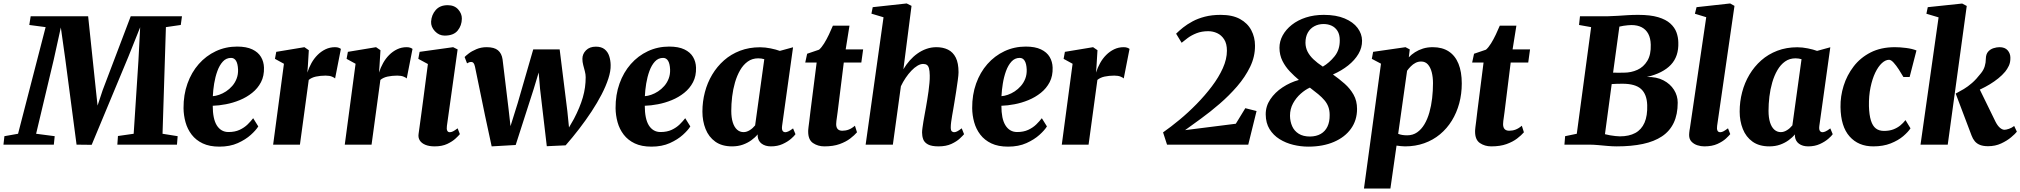

<svg xmlns="http://www.w3.org/2000/svg" viewBox="-63 -837 11690 1111"><path d="M-43 0 -37.5 -49 41.5 -63 201 -680 106.5 -692.5 114.5 -743H447L492 -315L501.5 -226L531 -315L693.5 -743H990L983 -692.5L897 -680L877.5 -63L965 -49L961 0H616L619.5 -50L710.5 -63L738 -485.5L748 -679L679.5 -508L467.5 1L380 0L314.5 -497L289 -678L248 -492L146 -63L253.5 -49L248.5 0Z M1431.5 -105.5Q1418.5 -84 1388.5 -56.8Q1358.5 -29.5 1313 -9Q1267.5 11.5 1206.5 11.5Q1149.5 11.5 1110 -7.2Q1070.5 -26 1046 -58Q1021.5 -90 1010.5 -129.8Q999.5 -169.5 999 -211Q998.5 -288.5 1021.8 -353.5Q1045 -418.5 1087 -466.2Q1129 -514 1186 -540.8Q1243 -567.5 1309 -567.5Q1363 -567.5 1397 -551.2Q1431 -535 1447.2 -507.5Q1463.5 -480 1464.5 -446Q1466 -397.5 1447.2 -361.5Q1428.5 -325.5 1396.2 -299.8Q1364 -274 1324.5 -257.8Q1285 -241.5 1244.2 -233.8Q1203.5 -226 1168 -225Q1168 -187.5 1173.8 -159.2Q1179.5 -131 1191.2 -112Q1203 -93 1220 -83Q1237 -73 1259 -73Q1296.5 -73 1323.8 -85.8Q1351 -98.5 1370 -117.2Q1389 -136 1402 -153ZM1274 -502Q1246 -502 1226.5 -480.8Q1207 -459.5 1194.8 -425.8Q1182.5 -392 1176.2 -353.5Q1170 -315 1168.5 -280.5Q1185 -281.5 1205.2 -288.5Q1225.5 -295.5 1245 -308.2Q1264.5 -321 1280.8 -339.5Q1297 -358 1306.2 -382Q1315.5 -406 1314.5 -435Q1313 -468.5 1302.8 -485.2Q1292.5 -502 1274 -502Z M1517.5 0 1580 -468 1528 -496.5 1535.5 -537 1698.5 -564 1724 -546.5 1718.5 -455.5 1715.5 -417Q1724.5 -445.5 1739.2 -472Q1754 -498.5 1774.5 -519Q1795 -539.5 1820.5 -551.8Q1846 -564 1875.5 -564Q1889 -564 1897.5 -560.5Q1906 -557 1909.5 -554L1876 -383Q1873 -387 1858.8 -393.2Q1844.5 -399.5 1821 -399.5Q1806 -399.5 1791.8 -398Q1777.5 -396.5 1764.8 -393.8Q1752 -391 1741.5 -386Q1731 -381 1723.5 -374.5L1672.5 0Z M1932 0 1994.5 -468 1942.5 -496.5 1950 -537 2113 -564 2138.5 -546.5 2133 -455.5 2130 -417Q2139 -445.5 2153.8 -472Q2168.5 -498.5 2189 -519Q2209.5 -539.5 2235 -551.8Q2260.5 -564 2290 -564Q2303.5 -564 2312 -560.5Q2320.5 -557 2324 -554L2290.5 -383Q2287.5 -387 2273.2 -393.2Q2259 -399.5 2235.5 -399.5Q2220.5 -399.5 2206.2 -398Q2192 -396.5 2179.2 -393.8Q2166.5 -391 2156 -386Q2145.5 -381 2138 -374.5L2087 0Z M2452.5 10Q2420 10 2398 0.8Q2376 -8.5 2366 -24.5Q2356 -40.5 2359 -61.5Q2362 -83.5 2366.2 -113.8Q2370.5 -144 2375.5 -181.8Q2380.5 -219.5 2386.5 -264.2Q2392.5 -309 2399 -359.8Q2405.5 -410.5 2413 -466.5L2357.5 -496.5L2365 -537L2559 -564L2585 -551L2523 -108.5Q2520.5 -90.5 2524.8 -81.2Q2529 -72 2539.5 -72Q2548.5 -72 2558.5 -77Q2568.5 -82 2585 -94.5L2598 -61Q2591.5 -52.5 2573.2 -35.5Q2555 -18.5 2525 -4.2Q2495 10 2452.5 10ZM2510 -631Q2477.5 -631 2453.8 -656.2Q2430 -681.5 2431.5 -712Q2434 -751.5 2458.5 -779.2Q2483 -807 2527.5 -807Q2566.5 -807 2588.2 -782.5Q2610 -758 2609.5 -729Q2609 -689 2585.2 -660Q2561.5 -631 2510 -631Z M2782 10 2743.5 -169 2685.5 -451Q2682 -466.5 2677 -472.5Q2672 -478.5 2664.5 -478.5Q2655.5 -478.5 2651 -476.2Q2646.5 -474 2639.5 -470.5L2625.5 -507Q2631 -513.5 2648.8 -527.2Q2666.5 -541 2693.8 -552.5Q2721 -564 2753 -564Q2797 -564 2818.5 -546Q2840 -528 2845 -494L2879.5 -209L2891 -107L2933 -241.5L3022.5 -551H3175.5L3220 -193.5L3229.5 -99.5L3258 -149Q3275.5 -182.5 3288.2 -213.2Q3301 -244 3309.5 -273.2Q3318 -302.5 3322 -331.5Q3326 -360.5 3326 -390Q3326 -407 3321.2 -424.8Q3316.5 -442.5 3311.8 -460.5Q3307 -478.5 3307 -496.5Q3307 -525 3328 -546Q3349 -567 3385 -567Q3417 -567 3435.8 -551.8Q3454.5 -536.5 3462.2 -512.2Q3470 -488 3470.5 -461Q3471.5 -426 3457.2 -382.2Q3443 -338.5 3418 -290.2Q3393 -242 3359.8 -191.5Q3326.5 -141 3288.2 -91.2Q3250 -41.5 3210 4L3101 9L3062 -323L3054 -417.5L3025.5 -323L2921 2Z M3931.5 -105.5Q3918.5 -84 3888.5 -56.8Q3858.5 -29.5 3813 -9Q3767.5 11.5 3706.5 11.5Q3649.5 11.5 3610 -7.2Q3570.5 -26 3546 -58Q3521.5 -90 3510.5 -129.8Q3499.5 -169.5 3499 -211Q3498.5 -288.5 3521.8 -353.5Q3545 -418.5 3587 -466.2Q3629 -514 3686 -540.8Q3743 -567.5 3809 -567.5Q3863 -567.5 3897 -551.2Q3931 -535 3947.2 -507.5Q3963.5 -480 3964.5 -446Q3966 -397.5 3947.2 -361.5Q3928.5 -325.5 3896.2 -299.8Q3864 -274 3824.5 -257.8Q3785 -241.5 3744.2 -233.8Q3703.5 -226 3668 -225Q3668 -187.5 3673.8 -159.2Q3679.5 -131 3691.2 -112Q3703 -93 3720 -83Q3737 -73 3759 -73Q3796.5 -73 3823.8 -85.8Q3851 -98.5 3870 -117.2Q3889 -136 3902 -153ZM3774 -502Q3746 -502 3726.5 -480.8Q3707 -459.5 3694.8 -425.8Q3682.5 -392 3676.2 -353.5Q3670 -315 3668.5 -280.5Q3685 -281.5 3705.2 -288.5Q3725.5 -295.5 3745 -308.2Q3764.5 -321 3780.8 -339.5Q3797 -358 3806.2 -382Q3815.5 -406 3814.5 -435Q3813 -468.5 3802.8 -485.2Q3792.5 -502 3774 -502Z M4462.5 -108.5Q4460 -89 4465.2 -80.5Q4470.5 -72 4481.5 -72Q4488.5 -72 4499 -76.8Q4509.5 -81.5 4526 -94L4540 -60.5Q4534 -51 4514.5 -34Q4495 -17 4465.5 -3.5Q4436 10 4398 10Q4365.5 10 4344.5 -5.5Q4323.5 -21 4321 -50L4322 -59.5Q4307 -42 4285.2 -26Q4263.5 -10 4235.5 0Q4207.5 10 4173 10Q4114.5 10 4076.2 -17.2Q4038 -44.5 4019.8 -90.5Q4001.5 -136.5 4001.5 -191.5Q4001.5 -249 4015.8 -303.5Q4030 -358 4058 -405Q4086 -452 4126.5 -487.8Q4167 -523.5 4219.5 -543.5Q4272 -563.5 4335 -563.5Q4364.5 -563.5 4396.2 -557Q4428 -550.5 4449.5 -542.5L4526 -563.5ZM4359.5 -494.5Q4351.5 -497 4342.8 -498.2Q4334 -499.5 4324.5 -499.5Q4290 -499.5 4264 -481Q4238 -462.5 4219.8 -431Q4201.5 -399.5 4190 -359.8Q4178.5 -320 4173.5 -277.8Q4168.5 -235.5 4168.5 -195.5Q4168.5 -156.5 4177.2 -128.8Q4186 -101 4202 -86.8Q4218 -72.5 4239.5 -72.5Q4249 -72.5 4258 -75.5Q4267 -78.5 4275.5 -83.8Q4284 -89 4291.8 -96Q4299.5 -103 4306.5 -111.5Z M4784 -189.5Q4782 -173 4780 -160Q4778 -147 4776.8 -137.2Q4775.5 -127.5 4775.5 -119Q4775.5 -99.5 4784.5 -90Q4793.5 -80.5 4811 -80.5Q4830.5 -80.5 4848.2 -87.2Q4866 -94 4884 -109.5L4896 -71.5Q4881.5 -54.5 4856.8 -35.5Q4832 -16.5 4795.2 -3.2Q4758.5 10 4707 10Q4670 10 4641.5 -9.2Q4613 -28.5 4613.5 -77.5Q4613.5 -80 4613.8 -85.2Q4614 -90.5 4615.5 -102.2Q4617 -114 4619.8 -135.5Q4622.5 -157 4626.5 -192L4662.5 -475H4596.5L4607.5 -526L4676.5 -549.5Q4691 -562 4705.8 -585.8Q4720.5 -609.5 4733.5 -637Q4746.5 -664.5 4756.5 -688.5H4852.5L4830.5 -551H4931.5L4921 -475H4819.5Z M5368 10Q5327.5 10 5306.8 -1.2Q5286 -12.5 5279.2 -30.8Q5272.5 -49 5272.5 -70Q5272.5 -81 5274.8 -97.2Q5277 -113.5 5280.2 -133.5Q5283.5 -153.5 5287.5 -174.8Q5291.5 -196 5295 -216Q5298.5 -236.5 5302.5 -260.2Q5306.5 -284 5309.8 -308.5Q5313 -333 5315.2 -356.5Q5317.5 -380 5317 -400.5Q5316.5 -427 5312.5 -441.5Q5308.5 -456 5300.2 -461.5Q5292 -467 5278.5 -467Q5263 -467 5245.5 -456.5Q5228 -446 5210.8 -428Q5193.5 -410 5177.8 -386.8Q5162 -363.5 5150 -338L5103.5 0H4946L5049.5 -737L4979.5 -758L4987 -795.5L5183.5 -817L5211.5 -803L5164.5 -436.5Q5180.5 -463.5 5201 -486.8Q5221.5 -510 5245.8 -527.2Q5270 -544.5 5297.8 -554.2Q5325.5 -564 5355.5 -564Q5393.5 -564 5422.5 -549.8Q5451.5 -535.5 5467.5 -503.8Q5483.5 -472 5483.5 -419Q5483.5 -403.5 5479.2 -372.8Q5475 -342 5469.8 -308Q5464.5 -274 5460 -247Q5457 -228.5 5453.5 -208.2Q5450 -188 5446.5 -168.2Q5443 -148.5 5440.8 -131Q5438.5 -113.5 5438.5 -100Q5438.5 -82 5444.8 -77Q5451 -72 5457.5 -72Q5466 -72 5475.5 -76.8Q5485 -81.5 5502 -94.5L5515.5 -60.5Q5509.5 -53 5491.2 -35.8Q5473 -18.5 5442.2 -4.2Q5411.5 10 5368 10Z M5995 -105.5Q5982 -84 5952 -56.8Q5922 -29.5 5876.5 -9Q5831 11.5 5770 11.5Q5713 11.5 5673.5 -7.2Q5634 -26 5609.5 -58Q5585 -90 5574 -129.8Q5563 -169.5 5562.5 -211Q5562 -288.5 5585.2 -353.5Q5608.5 -418.5 5650.5 -466.2Q5692.5 -514 5749.5 -540.8Q5806.5 -567.5 5872.5 -567.5Q5926.5 -567.5 5960.5 -551.2Q5994.5 -535 6010.8 -507.5Q6027 -480 6028 -446Q6029.5 -397.5 6010.8 -361.5Q5992 -325.5 5959.8 -299.8Q5927.5 -274 5888 -257.8Q5848.5 -241.5 5807.8 -233.8Q5767 -226 5731.5 -225Q5731.5 -187.5 5737.2 -159.2Q5743 -131 5754.8 -112Q5766.5 -93 5783.5 -83Q5800.5 -73 5822.5 -73Q5860 -73 5887.2 -85.8Q5914.5 -98.5 5933.5 -117.2Q5952.5 -136 5965.5 -153ZM5837.5 -502Q5809.5 -502 5790 -480.8Q5770.5 -459.5 5758.2 -425.8Q5746 -392 5739.8 -353.5Q5733.5 -315 5732 -280.5Q5748.5 -281.5 5768.8 -288.5Q5789 -295.5 5808.5 -308.2Q5828 -321 5844.2 -339.5Q5860.5 -358 5869.8 -382Q5879 -406 5878 -435Q5876.5 -468.5 5866.2 -485.2Q5856 -502 5837.5 -502Z M6081 0 6143.5 -468 6091.5 -496.5 6099 -537 6262 -564 6287.5 -546.5 6282 -455.5 6279 -417Q6288 -445.5 6302.8 -472Q6317.5 -498.5 6338 -519Q6358.5 -539.5 6384 -551.8Q6409.5 -564 6439 -564Q6452.5 -564 6461 -560.5Q6469.5 -557 6473 -554L6439.5 -383Q6436.5 -387 6422.2 -393.2Q6408 -399.5 6384.5 -399.5Q6369.5 -399.5 6355.2 -398Q6341 -396.5 6328.2 -393.8Q6315.5 -391 6305 -386Q6294.5 -381 6287 -374.5L6236 0Z M6690 0 6667 -71Q6711.5 -102 6762 -143.8Q6812.5 -185.5 6861 -235Q6909.5 -284.5 6949.2 -337Q6989 -389.5 7012.8 -442.2Q7036.5 -495 7036.5 -543.5Q7036.5 -584.5 7020.5 -609.2Q7004.5 -634 6980 -645.2Q6955.5 -656.5 6928.5 -656.5Q6890.5 -656.5 6860.8 -644.8Q6831 -633 6809.5 -617Q6788 -601 6774.5 -589.5L6742.5 -642Q6759.5 -659 6783 -677.8Q6806.5 -696.5 6837.5 -713.2Q6868.5 -730 6909 -740.5Q6949.5 -751 7000.5 -751Q7068.5 -751 7112.2 -727Q7156 -703 7177.5 -662.2Q7199 -621.5 7199 -573Q7199.5 -509.5 7170.8 -450.2Q7142 -391 7095.5 -337.2Q7049 -283.5 6994.5 -236.5Q6940 -189.5 6887.2 -151.2Q6834.5 -113 6794.5 -84L7088 -121L7143 -211L7208 -194.5L7160 0Z M7507.5 11.5Q7464 11.5 7420.5 1Q7377 -9.5 7341 -32Q7305 -54.5 7283.2 -89.8Q7261.5 -125 7261 -174.5Q7260.5 -222 7287.5 -262.2Q7314.5 -302.5 7358.5 -331.5Q7402.5 -360.5 7453 -374.5Q7426.5 -396.5 7400.8 -423.5Q7375 -450.5 7358 -484.2Q7341 -518 7340.5 -560Q7340.5 -598 7359.2 -632.2Q7378 -666.5 7412.2 -693.5Q7446.5 -720.5 7493.5 -735.8Q7540.5 -751 7597 -751Q7668.5 -751 7717.8 -730.2Q7767 -709.5 7792.5 -675.5Q7818 -641.5 7818.5 -602Q7819 -561 7797.5 -524.8Q7776 -488.5 7738 -458.2Q7700 -428 7650 -406Q7686 -380.5 7717.8 -352.5Q7749.5 -324.5 7769.5 -289Q7789.5 -253.5 7789.5 -206.5Q7789.5 -141 7754.2 -92Q7719 -43 7655.5 -15.8Q7592 11.5 7507.5 11.5ZM7591.5 -451.5Q7629 -473.5 7659.5 -511.2Q7690 -549 7689.5 -604Q7689.5 -637 7676.5 -657.8Q7663.5 -678.5 7642.5 -688.2Q7621.5 -698 7596 -698Q7566 -698 7542 -685Q7518 -672 7504.5 -647.8Q7491 -623.5 7491 -589Q7491.5 -561.5 7503.2 -538.2Q7515 -515 7537.2 -493.8Q7559.5 -472.5 7591.5 -451.5ZM7517.5 -47Q7554 -47.5 7579.5 -62.2Q7605 -77 7618.2 -104.5Q7631.5 -132 7631 -171.5Q7631 -198 7623.5 -218.5Q7616 -239 7601.2 -256.5Q7586.5 -274 7565.5 -291.5Q7544.5 -309 7516.5 -330Q7490.5 -318.5 7463.8 -295Q7437 -271.5 7419.2 -239Q7401.5 -206.5 7401.5 -167Q7402 -134 7414 -106.8Q7426 -79.5 7451.8 -63.2Q7477.5 -47 7517.5 -47Z M7829.5 254 7928 -468.5 7875 -496.5 7882.5 -537 8070 -564 8094.5 -551 8089 -505.5Q8104 -521.5 8124.8 -534.8Q8145.5 -548 8171 -556Q8196.5 -564 8227.5 -564Q8282.5 -564 8320 -539.5Q8357.5 -515 8376.5 -468Q8395.5 -421 8395.5 -354Q8395.5 -293.5 8380.8 -239Q8366 -184.5 8338 -139Q8310 -93.5 8269.8 -60Q8229.5 -26.5 8178.2 -8.2Q8127 10 8067 10Q8055.5 10 8042.8 8.5Q8030 7 8018 5.5L7982.5 254ZM8027.5 -62.5Q8038 -58.5 8050.5 -56.2Q8063 -54 8079.5 -54Q8112.5 -54 8137.2 -71.2Q8162 -88.5 8179.5 -118Q8197 -147.5 8208 -186.2Q8219 -225 8224 -268.5Q8229 -312 8229 -355.5Q8229 -390 8221.8 -418.5Q8214.5 -447 8199.5 -464Q8184.5 -481 8160.5 -481Q8142.5 -481 8127.8 -473.2Q8113 -465.5 8100.8 -453.2Q8088.5 -441 8079 -427.5Z M8643 -189.5Q8641 -173 8639 -160Q8637 -147 8635.8 -137.2Q8634.5 -127.5 8634.5 -119Q8634.5 -99.5 8643.5 -90Q8652.5 -80.5 8670 -80.5Q8689.5 -80.5 8707.2 -87.2Q8725 -94 8743 -109.5L8755 -71.5Q8740.5 -54.5 8715.8 -35.5Q8691 -16.5 8654.2 -3.2Q8617.5 10 8566 10Q8529 10 8500.5 -9.2Q8472 -28.5 8472.5 -77.5Q8472.5 -80 8472.8 -85.2Q8473 -90.5 8474.5 -102.2Q8476 -114 8478.8 -135.5Q8481.5 -157 8485.5 -192L8521.5 -475H8455.5L8466.5 -526L8535.5 -549.5Q8550 -562 8564.8 -585.8Q8579.5 -609.5 8592.5 -637Q8605.5 -664.5 8615.5 -688.5H8711.5L8689.5 -551H8790.5L8780 -475H8678.5Z M9292 10Q9267.5 10 9239.5 7.5Q9211.5 5 9184 2.5Q9156.5 0 9133.5 0H8989.5L8993.5 -49L9061 -63L9144 -680L9074 -692.5L9079.5 -743H9242Q9271 -743.5 9298.8 -745.5Q9326.5 -747.5 9355.5 -749.2Q9384.5 -751 9416.5 -751Q9487 -751 9532 -737.5Q9577 -724 9602.2 -701Q9627.5 -678 9637.8 -649.8Q9648 -621.5 9648.5 -591.5Q9651.5 -511 9605.5 -462.2Q9559.5 -413.5 9466.5 -391.5Q9522.5 -393 9562.2 -372.2Q9602 -351.5 9623.5 -317.2Q9645 -283 9645 -243Q9645 -175 9622 -126.5Q9599 -78 9554 -48Q9509 -18 9443.2 -4Q9377.5 10 9292 10ZM9310 -48Q9363.5 -48 9399.5 -67.5Q9435.5 -87 9453 -127.2Q9470.5 -167.5 9468.5 -229Q9466.5 -291.5 9433 -322Q9399.5 -352.5 9325.5 -352.5Q9305.5 -352.5 9292.2 -352Q9279 -351.5 9263 -350.5L9224 -60.5Q9237 -57 9252.8 -54.2Q9268.5 -51.5 9284 -49.8Q9299.5 -48 9310 -48ZM9271 -416.5Q9289 -416 9303.2 -416.2Q9317.5 -416.5 9333.5 -416.5Q9375.5 -416.5 9411.5 -432.8Q9447.5 -449 9469.2 -485Q9491 -521 9489 -579Q9488 -616 9474.8 -641Q9461.5 -666 9437 -679Q9412.5 -692 9377 -692Q9368 -692 9356 -690.8Q9344 -689.5 9331.5 -687.8Q9319 -686 9307.5 -683Z M9873 -108.5Q9870.5 -91.5 9874.8 -81.8Q9879 -72 9891 -72Q9898.5 -72 9907.8 -76.2Q9917 -80.5 9936 -94.5L9949 -61Q9942 -52 9924 -35.2Q9906 -18.5 9875 -4.2Q9844 10 9798.5 10Q9779 10 9758.8 3.5Q9738.5 -3 9724.8 -17.5Q9711 -32 9711 -56Q9711 -62 9711.8 -69.2Q9712.5 -76.5 9713.5 -83.5Q9714.5 -90.5 9715.5 -94.5L9810 -737.5L9744.5 -757.5L9754 -795.5L9948.5 -817L9973.5 -803Z M10464.5 -108.5Q10462 -89 10467.2 -80.5Q10472.5 -72 10483.5 -72Q10490.5 -72 10501 -76.8Q10511.5 -81.5 10528 -94L10542 -60.5Q10536 -51 10516.5 -34Q10497 -17 10467.5 -3.5Q10438 10 10400 10Q10367.5 10 10346.5 -5.5Q10325.5 -21 10323 -50L10324 -59.5Q10309 -42 10287.2 -26Q10265.5 -10 10237.5 0Q10209.5 10 10175 10Q10116.5 10 10078.2 -17.2Q10040 -44.5 10021.8 -90.5Q10003.5 -136.5 10003.5 -191.5Q10003.5 -249 10017.8 -303.5Q10032 -358 10060 -405Q10088 -452 10128.5 -487.8Q10169 -523.5 10221.5 -543.5Q10274 -563.5 10337 -563.5Q10366.5 -563.5 10398.2 -557Q10430 -550.5 10451.5 -542.5L10528 -563.5ZM10361.5 -494.5Q10353.5 -497 10344.8 -498.2Q10336 -499.5 10326.5 -499.5Q10292 -499.5 10266 -481Q10240 -462.5 10221.8 -431Q10203.5 -399.5 10192 -359.8Q10180.5 -320 10175.5 -277.8Q10170.5 -235.5 10170.5 -195.5Q10170.5 -156.5 10179.2 -128.8Q10188 -101 10204 -86.8Q10220 -72.5 10241.5 -72.5Q10251 -72.5 10260 -75.5Q10269 -78.5 10277.5 -83.8Q10286 -89 10293.8 -96Q10301.5 -103 10308.5 -111.5Z M10776.5 10Q10690.5 10 10639.5 -47.5Q10588.5 -105 10587 -217.5Q10586 -279.5 10605 -340.5Q10624 -401.5 10662.8 -452.2Q10701.5 -503 10761.2 -533.5Q10821 -564 10901.5 -564Q10931 -564 10966.5 -559.5Q11002 -555 11026.5 -545L10987 -391.5H10951Q10939.5 -411.5 10924.5 -434.8Q10909.5 -458 10894.5 -474.5Q10879.5 -491 10868 -491Q10847.5 -491 10826.5 -471.8Q10805.5 -452.5 10788.2 -416.8Q10771 -381 10760.8 -331.8Q10750.5 -282.5 10751.5 -223.5Q10753 -171.5 10763 -139.8Q10773 -108 10791.5 -93.8Q10810 -79.5 10838.5 -79.5Q10869.5 -79.5 10892.5 -88.2Q10915.5 -97 10932.8 -111Q10950 -125 10963 -142L10992 -94.5Q10978.5 -73.5 10949.8 -49Q10921 -24.5 10877.5 -7.2Q10834 10 10776.5 10Z M11050 0 11154.5 -736.5 11084 -757.5 11092 -795.5 11291 -816.5 11317.5 -802.5 11207.5 0ZM11441 9Q11413.5 9 11394.8 1.8Q11376 -5.5 11364.2 -19.5Q11352.5 -33.5 11345.5 -52.5L11253.5 -295.5Q11278 -308.5 11300.8 -322Q11323.5 -335.5 11348 -356.8Q11372.5 -378 11400 -413.5Q11415 -432 11421.5 -453.2Q11428 -474.5 11428 -497.5Q11428.5 -523.5 11441.2 -538Q11454 -552.5 11472.5 -558.2Q11491 -564 11507 -564Q11538.5 -564 11554.2 -545.8Q11570 -527.5 11570 -503Q11570.5 -476 11561 -456.2Q11551.5 -436.5 11540 -422.5Q11523 -402 11500 -383.5Q11477 -365 11451 -349.2Q11425 -333.5 11398.8 -321.2Q11372.5 -309 11349 -300L11375.5 -354.5L11484.5 -131.5Q11496.5 -108.5 11510 -97.2Q11523.5 -86 11536 -86Q11545 -86 11561.5 -91.5Q11578 -97 11592 -108L11607.5 -75Q11598.5 -63 11574.5 -42.8Q11550.5 -22.5 11516.5 -6.8Q11482.5 9 11441 9Z"/></svg>

Font: Merriweather 28pt Black
Style: Italic
Weight: 900
Italic angle: -7.8°
Version: Version 2.101